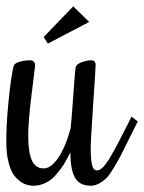

<svg xmlns="http://www.w3.org/2000/svg" viewBox="-24 -592 459 612"><path d="M200.2 -106Q199.2 -105 191.4 -89.4Q183.6 -73.7 174.8 -61Q166 -48.3 152.8 -33.2Q139.6 -18.1 121.3 -9Q103 0 83 0Q67.4 0 53.5 -6.1Q39.6 -12.2 25.9 -26.9Q12.2 -41.5 4.2 -70.6Q-3.9 -99.6 -3.9 -140.1Q-3.9 -189.9 1.2 -247.6Q6.3 -305.2 11.7 -340.1Q17.1 -375 20 -382.8Q23.4 -391.1 39.8 -395.5Q56.2 -399.9 70.8 -399.9Q87.9 -399.9 87.9 -382.8Q87.9 -381.3 76.9 -293Q65.9 -204.6 65.9 -160.2Q65.9 -106.4 77.6 -80.8Q89.4 -55.2 115.2 -55.2Q138.2 -55.2 161.4 -88.6Q184.6 -122.1 201.2 -183.1Q204.1 -211.9 207.3 -256.3Q210.4 -300.8 212.9 -333Q215.3 -365.2 216.8 -376Q219.2 -387.7 236.6 -393.8Q253.9 -399.9 266.1 -399.9Q280.8 -399.9 280.8 -384.8Q280.8 -373 272.9 -258.8Q265.1 -144.5 265.1 -120.1Q265.1 -83.5 269.3 -66.2Q273.4 -48.8 285.2 -48.8Q293.9 -48.8 304 -58.6Q314 -68.4 327.4 -91.1Q340.8 -113.8 352.3 -135.7Q363.8 -157.7 383.3 -196.3Q387.7 -205.6 390.1 -210L395 -220.2L415 -205.1L410.2 -194.8Q403.3 -181.6 391.1 -156.7Q372.1 -118.2 363.3 -100.8Q354.5 -83.5 340.1 -59.3Q325.7 -35.2 315.9 -25.1Q306.2 -15.1 292.7 -7.6Q279.3 0 265.1 0Q229 0 214.6 -26.6Q200.2 -53.2 200.2 -106ZM128.4 -453.1 115.2 -474.1 209.5 -571.8 260.3 -522Z"/></svg>

Font: Rochester
Style: Regular
Weight: 400
Designer: Gillian Fisher
Foundry: Font Diner, Inc DBA Sideshow
Version: Version 1.005